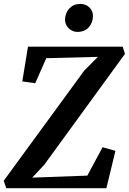

<svg xmlns="http://www.w3.org/2000/svg" viewBox="-32 -988 676 1008"><path d="M1 0 -12.5 -39 410 -617 482 -689.5 211 -682.5 153 -551 85 -560.5 115 -743H612L624 -705L200 -122.5L137 -55.5L426.5 -66L506.5 -215L574 -196L526.5 0ZM374.5 -820.5Q357 -820.5 341.8 -829.5Q326.5 -838.5 317.8 -853.8Q309 -869 309.5 -887.5Q311 -922 333.2 -944.8Q355.5 -967.5 389 -967.5Q418.5 -967.5 437.5 -948.8Q456.5 -930 456 -903.5Q455.5 -868 433.5 -844.2Q411.5 -820.5 374.5 -820.5Z"/></svg>

Font: Merriweather 24pt SemiBold
Style: Italic
Weight: 600
Italic angle: -7.8°
Version: Version 2.101